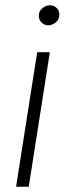

<svg xmlns="http://www.w3.org/2000/svg" viewBox="-20 -708 249 728"><path d="M41 0 121 -510H169L89 0ZM164 -612Q148 -612 137.5 -622.5Q127 -633 127 -649Q127 -659 132.5 -667.5Q138 -676 148 -682Q158 -688 169 -688Q184 -688 194.5 -678Q205 -668 205 -653Q205 -640 198.5 -631Q192 -622 182.5 -617Q173 -612 164 -612Z"/></svg>

Font: MuseoModerno ExtraLight
Style: Italic
Weight: 250
Italic angle: -9°
Designer: Pablo Cosgaya, Héctor Gatti, Marcela Romero, and the Authors of The MuseoModerno Project.
Foundry: Omnibus-Type Team
Version: Version 1.003